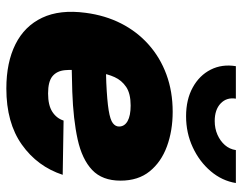

<svg xmlns="http://www.w3.org/2000/svg" viewBox="-102 -678 792 629"><g transform="rotate(90 294.5 -364.0)"><path d="M270.5 11.7Q185.1 11.7 125.5 -18.1Q65.9 -47.9 38.6 -105.7Q11.2 -163.6 22.5 -248Q30.8 -312 57.4 -364.3Q84 -416.5 126.5 -454.3Q168.9 -492.2 224.6 -512.7Q280.3 -533.2 346.7 -533.2Q408.7 -533.2 460 -514.4Q511.2 -495.6 541.7 -458Q572.3 -420.4 572.3 -362.3Q572.3 -302.7 537.4 -269.5Q502.4 -236.3 437.3 -221.9Q372.1 -207.5 281 -204.3Q189.9 -201.2 77.1 -201.2L95.2 -313Q191.9 -313 251.2 -315.7Q310.5 -318.4 341.8 -323.5Q373 -328.6 384 -337.2Q395 -345.7 395 -357.4Q395 -375.5 377.2 -385.5Q359.4 -395.5 326.2 -395.5Q287.1 -395.5 265.4 -380.9Q243.7 -366.2 233.2 -343Q222.7 -319.8 219 -293Q215.3 -266.1 211.9 -241.7Q208 -206.5 210.4 -180.2Q212.9 -153.8 230.2 -139.4Q247.6 -125 286.6 -125Q325.2 -125 346.7 -138.9Q368.2 -152.8 375.5 -175.8L553.2 -172.9Q525.9 -89.8 454.3 -39.1Q382.8 11.7 270.5 11.7ZM361.3 -577.1Q306.6 -577.1 267.1 -598.9Q227.5 -620.6 208.7 -657.7Q189.9 -694.8 197.3 -740.2H303.7Q298.8 -710 319.3 -690.4Q339.8 -670.9 377 -670.9Q401.4 -670.9 421.9 -679.9Q442.4 -689 455.8 -704.3Q469.2 -719.7 472.2 -740.2H580.1Q572.8 -694.8 541.3 -657.7Q509.8 -620.6 462.9 -598.9Q416 -577.1 361.3 -577.1Z"/></g></svg>

Font: Inter 28pt Black
Style: Italic
Weight: 900
Italic angle: -9.3988°
Designer: Rasmus Andersson
Foundry: rsms
Version: Version 4.001;git-66647c0bb